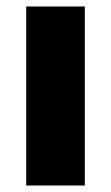

<svg xmlns="http://www.w3.org/2000/svg" viewBox="-20 -573 343 593"><path d="M242 0V-553H61V0Z"/></svg>

Font: Noto Sans Gujarati UI SemiCondensed Black
Style: Regular
Weight: 900
Width: 4
Designer: Jelle Bosma - Monotype Design Team, Universal Thirst
Foundry: Monotype Imaging Inc.
Version: Version 2.106